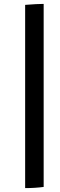

<svg xmlns="http://www.w3.org/2000/svg" viewBox="-20 -816 308 985"><path d="M204 -796V143Q160 149 109 149V-791Q172 -796 204 -796Z"/></svg>

Font: Oleo Script
Style: Bold
Weight: 700
Designer: Soytutype
Foundry: Soytutype
Version: Version 1.002